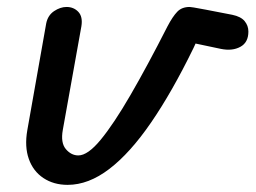

<svg xmlns="http://www.w3.org/2000/svg" viewBox="-20 -518 716 538"><path d="M169.5 0Q130.5 0 101.8 -19Q73 -38 60.8 -72.5Q48.5 -107 56.5 -153L109.5 -452.5Q114 -475 131.5 -486.8Q149 -498.5 166.5 -498.5Q186.5 -498.5 199.5 -484.8Q212.5 -471 208 -444L156 -154Q149.5 -118 164.5 -100.2Q179.5 -82.5 199.5 -82.5Q226 -82.5 262.2 -126.5Q298.5 -170.5 345.5 -251.5Q392.5 -332.5 449.5 -444.5Q464 -472 476.8 -485.2Q489.5 -498.5 511.5 -498.5Q514 -498.5 523.2 -497Q532.5 -495.5 557.2 -490.8Q582 -486 631 -476.5Q655 -471.5 665.5 -458.8Q676 -446 676 -429.5Q676 -399 653.5 -386.8Q631 -374.5 599 -381L528 -396L522 -383Q462 -260 403.2 -174.5Q344.5 -89 286.2 -44.5Q228 0 169.5 0Z"/></svg>

Font: Edu AU VIC WA NT Hand Medium
Style: Regular
Weight: 500
Version: Version 1.001